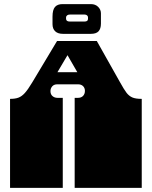

<svg xmlns="http://www.w3.org/2000/svg" viewBox="-20 -916 740 936"><path d="M29 -171V-172Q29 -185 29 -191Q29 -197 29 -209V-260Q29 -269 29 -273.5Q29 -278 29 -282.5Q29 -287 29 -296V-297Q29 -310 29 -316Q29 -322 29 -334V-434Q54 -434 70 -440Q86 -446 101 -462.5Q116 -479 137 -514L258 -716H452L564 -517Q585 -479 597 -463.5Q609 -448 625 -441Q641 -434 671 -434V0H344V-135Q344 -144 344 -148.5Q344 -153 344 -157.5Q344 -162 344 -171V-172Q344 -185 344 -191Q344 -197 344 -209V-260Q344 -269 344 -273.5Q344 -278 344 -282.5Q344 -287 344 -296V-297Q344 -310 344 -316Q344 -322 344 -334V-439H360Q376 -439 385 -448.5Q394 -458 394 -473Q394 -487 385 -496Q376 -505 360 -505H260Q243 -505 234.5 -495Q226 -485 226 -472Q226 -456 236 -447.5Q246 -439 260 -439H286V0H29V-135Q29 -144 29 -148.5Q29 -153 29 -157.5Q29 -162 29 -171ZM357 -564 309 -647 260 -564ZM236 -798V-835Q236 -868 248 -882Q260 -896 285 -896H423Q445 -896 458.5 -882.5Q472 -869 472 -851V-801Q472 -776 460.5 -763.5Q449 -751 423 -751H287Q262 -751 249 -763.5Q236 -776 236 -798ZM409 -824V-832Q409 -837 404.5 -841Q400 -845 393 -845H320Q312 -845 307 -841Q302 -837 302 -831V-825Q302 -811 320 -811H392Q409 -811 409 -824Z"/></svg>

Font: Danfo
Style: Regular
Weight: 400
Version: Version 1.000;Glyphs 3.2 (3236)